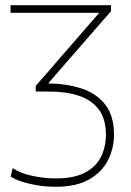

<svg xmlns="http://www.w3.org/2000/svg" viewBox="-20 -514 502 736"><path d="M193 202Q141.5 202 92.5 190.2Q43.5 178.5 21 163L28.5 130.5Q59.5 151 105.5 160.5Q151.5 170 192 170Q265 170 307.2 147Q349.5 124 367.8 85.8Q386 47.5 386 3Q386 -58 358.8 -94.2Q331.5 -130.5 282.8 -146.8Q234 -163 169 -163H117V-185Q140.5 -211.5 164 -238.5Q187 -265.5 210 -292L360.5 -465H20.5V-494H405.5V-471Q364.5 -424 324 -377.5Q283.5 -331 242.5 -284L164.5 -194Q234 -193.5 291.2 -175.2Q348.5 -157 382.8 -114Q417 -71 417 3Q417 54.5 394 100Q371 145.5 321.8 173.8Q272.5 202 193 202Z"/></svg>

Font: Heraclito Thin
Style: Regular
Weight: 100
Designer: Kostas Bartsokas (font) & Cristiano Sobral (main changes)
Foundry: Kostas Bartsokas (font) & Cristiano Sobral (main changes)
Version: Version 1.00;July 8, 2020;FontCreator 13.0.0.2655 64-bit